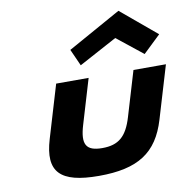

<svg xmlns="http://www.w3.org/2000/svg" viewBox="-91 -928 1006 1031"><g transform="rotate(-10 412.0 -412.5)"><path d="M331.6 -678 372.4 -587 580.1 -699 720.8 -587 816 -678 622.3 -840ZM225.2 -513H402.2L329.3 -269C299 -168 320 -129 409.6 -129C499.1 -129 543.5 -168 573.7 -269L646.7 -513H823.7L737.8 -226C686.4 -54 579.7 15 366.5 15C153.3 15 87.9 -54 139.4 -226Z"/></g></svg>

Font: Hussar
Style: BdSuprExtOblThree
Weight: 700
Foundry: Cannot Into Space Fonts
Version: Version 2.00